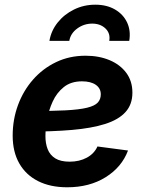

<svg xmlns="http://www.w3.org/2000/svg" viewBox="-20 -795 630 827"><path d="M269.4 11.7Q196.7 11.7 144 -14.9Q91.3 -41.5 62.9 -91.4Q34.6 -141.2 34.6 -210.9Q34.6 -280 57.4 -342.1Q80.2 -404.1 122.1 -451.9Q164.1 -499.8 221.6 -527.4Q279.1 -555 348.5 -555Q406.2 -555 451.9 -535.9Q497.5 -516.8 523.9 -481.2Q550.3 -445.7 550.3 -396Q550.3 -345.1 520.5 -312.3Q490.8 -279.4 432.7 -261Q374.6 -242.6 289.6 -235.3Q204.6 -228 94 -228L109.2 -316.6Q202.7 -316.6 262.4 -319.7Q322.1 -322.9 355.1 -331Q388.1 -339.1 401.1 -353.2Q414.1 -367.2 414.1 -388.8Q414.1 -414.7 392.5 -429.7Q370.8 -444.7 333.4 -444.7Q285.6 -444.7 254.8 -419.9Q224 -395.2 206.9 -357.5Q189.7 -319.8 182.7 -279.7Q175.7 -239.5 175.7 -208.5Q175.7 -177.4 185.3 -152.4Q195 -127.5 217.9 -113Q240.8 -98.6 280 -98.6Q322 -98.6 354 -115.9Q385.9 -133.2 399.8 -164.1L531.4 -146.7Q504.6 -75.1 435 -31.7Q365.5 11.7 269.4 11.7ZM390.5 -774.8Q439.8 -774.8 475.4 -754.1Q510.9 -733.4 527.5 -698.1Q544 -662.8 536.7 -619.1H450.6Q456.2 -651.3 434.3 -672.3Q412.4 -693.3 377.2 -693.3Q341.6 -693.3 312.8 -672.3Q284 -651.3 278.5 -619.1H192.9Q200.3 -662.8 228.5 -698.1Q256.7 -733.4 299 -754.1Q341.2 -774.8 390.5 -774.8Z"/></svg>

Font: Adwaita Sans
Style: Italic
Weight: 400
Italic angle: -9.39999°
Designer: Rasmus Andersson
Foundry: rsms
Version: Version 4.001;git-9221beed3